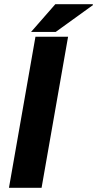

<svg xmlns="http://www.w3.org/2000/svg" viewBox="-20 -900 466 920"><path d="M128.9 -747.1 245.1 -879.9H423.8L425.8 -876L247.1 -747.1ZM22.9 0 149.9 -724.1H306.2L179.2 0Z"/></svg>

Font: Archivo Expanded
Style: Bold Italic
Weight: 700
Width: 7
Italic angle: -10°
Designer: Hector Gatti
Foundry: Omnibus-Type
Version: Version 2.001